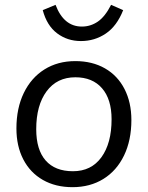

<svg xmlns="http://www.w3.org/2000/svg" viewBox="-20 -768 612 795"><path d="M48 -236Q48 -320 78.5 -383Q109 -446 164 -480.5Q219 -515 292 -515Q362 -515 414.5 -485Q467 -455 495.5 -399.5Q524 -344 524 -271Q524 -187 493.5 -124Q463 -61 408 -27Q353 7 280 7Q210 7 157.5 -23Q105 -53 76.5 -108Q48 -163 48 -236ZM442 -274Q442 -357 402.5 -402.5Q363 -448 292 -448Q216 -448 173 -390Q130 -332 130 -233Q130 -148 169 -103.5Q208 -59 282 -59Q358 -59 400 -117Q442 -175 442 -274ZM157 -726 210 -748Q244 -658 319 -658Q355 -658 385 -678.5Q415 -699 440 -748L490 -726Q464 -660 418 -629Q372 -598 315 -598Q259 -598 216.5 -630Q174 -662 157 -726Z"/></svg>

Font: Muli
Style: Italic
Weight: 400
Italic angle: -4.541°
Designer: Vernon Adams
Foundry: Vernon Adams
Version: Version 2.001